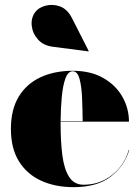

<svg xmlns="http://www.w3.org/2000/svg" viewBox="-20 -762 578 792"><path d="M199 -569Q159 -574 136.8 -599Q114.5 -624 111 -655.2Q107.5 -686.5 124 -710.5Q137.5 -730 166.8 -738.2Q196 -746.5 226.8 -735.8Q257.5 -725 276.5 -688L346 -551.5L345 -550ZM513 -143Q493.5 -78 437.5 -34Q381.5 10 283 10Q207.5 10 149.2 -16.8Q91 -43.5 58 -96.8Q25 -150 25 -230Q25 -310 57.2 -363.2Q89.5 -416.5 147 -443.2Q204.5 -470 280 -470Q354.5 -470 406.2 -440.2Q458 -410.5 485 -362.5Q512 -314.5 512 -260H230Q230 -255 230 -250Q230 -178 237.2 -121.5Q244.5 -65 265 -32.5Q285.5 0 325 0Q391 0 441.8 -39.8Q492.5 -79.5 511 -143ZM280 -468Q261 -468 250.2 -439.2Q239.5 -410.5 235 -363.5Q230.5 -316.5 230 -262H321Q320.5 -311 318.5 -358.5Q316.5 -406 308 -437Q299.5 -468 280 -468Z"/></svg>

Font: Bodoni* 96pt Fatface
Style: Regular
Weight: 900
Version: Version 2.3